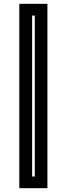

<svg xmlns="http://www.w3.org/2000/svg" viewBox="-20 -770 349 1004"><path d="M81 214V-750H228V214ZM148 153H162V-688.5H148Z"/></svg>

Font: Tourney Condensed Regular
Style: Bold
Weight: 700
Width: 3
Designer: Tyler Finck
Foundry: Etcetera Type Co
Version: Version 1.010; ttfautohint (v1.8.3)